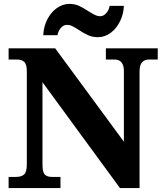

<svg xmlns="http://www.w3.org/2000/svg" viewBox="-20 -961 838 981"><path d="M24 -57H61Q89 -57 103 -69.5Q117 -82 117 -120V-598Q117 -633 103.5 -645Q90 -657 66 -657H24V-714H262L613 -237V-598Q613 -657 564 -657H521V-714H786V-657H743Q719 -657 706 -643Q693 -629 693 -594V0H593L197 -541V-120Q197 -82 208.5 -69.5Q220 -57 246 -57H289V0H24ZM381 -809Q359 -823 347.5 -828.5Q336 -834 323 -834Q304 -834 290.5 -818Q277 -802 274 -781H201Q203 -825 221.5 -861.5Q240 -898 270 -919.5Q300 -941 335 -941Q362 -941 384 -931Q406 -921 433 -903Q454 -890 466.5 -884Q479 -878 491 -878Q509 -878 523 -894Q537 -910 540 -931H613Q611 -887 592.5 -850.5Q574 -814 544.5 -792.5Q515 -771 480 -771Q453 -771 430.5 -781Q408 -791 381 -809Z"/></svg>

Font: Noto Serif ExtraBold
Style: Regular
Weight: 800
Designer: Monotype Design Team
Foundry: Monotype Imaging Inc.
Version: Version 1.001